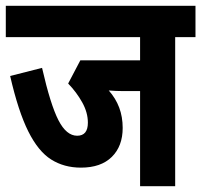

<svg xmlns="http://www.w3.org/2000/svg" viewBox="-20 -642 694 662"><path d="M584 -514V0H463V-328H402Q392 -328 379.5 -328.5Q367 -329 355 -330Q379 -303 391 -271Q403 -239 403 -201Q403 -138 365.5 -101Q328 -64 259 -64Q201 -64 156.5 -92Q112 -120 77.5 -189Q43 -258 15 -380L125 -408Q154 -281 181.5 -227.5Q209 -174 246 -174Q283 -174 283 -219Q283 -254 263.5 -289Q244 -324 215 -354L257 -434H463V-514H0V-622H654V-514Z"/></svg>

Font: Noto Sans Devanagari UI ExtraCondensed
Style: Bold
Weight: 700
Width: 2
Designer: Jelle Bosma - Monotype Design Team
Foundry: Monotype Imaging Inc.
Version: Version 2.004